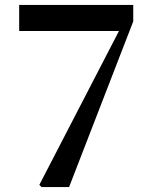

<svg xmlns="http://www.w3.org/2000/svg" viewBox="-20 -761 628 781"><path d="M149 0H261L522 -674V-741H58V-635H464L140 -9Z"/></svg>

Font: Source Han Serif CN
Style: Bold
Weight: 700
Designer: Ryoko NISHIZUKA 西塚涼子 (kana & ideographs); Frank Grießhammer (Latin, Greek & Cyrillic); Wenlong ZHANG 张文龙 (bopomofo); San
Foundry: Adobe
Version: Version 2.003;hotconv 1.1.1;makeotfexe 2.6.0